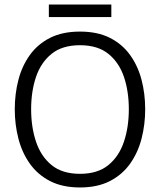

<svg xmlns="http://www.w3.org/2000/svg" viewBox="-20 -815 704 845"><path d="M332 10Q255 10 200.5 -18Q146 -46 111.5 -94.5Q77 -143 61 -205Q45 -267 45 -334Q45 -402 61 -463.5Q77 -525 111.5 -573Q146 -621 200.5 -648.5Q255 -676 332 -676Q409 -676 463.5 -648.5Q518 -621 552.5 -573Q587 -525 603 -463.5Q619 -402 619 -334Q619 -267 603 -205Q587 -143 552.5 -94.5Q518 -46 463.5 -18Q409 10 332 10ZM332 -50Q410 -50 457 -88.5Q504 -127 525.5 -191.5Q547 -256 547 -334Q547 -413 525.5 -476.5Q504 -540 457 -578Q410 -616 332 -616Q254 -616 207 -578Q160 -540 138.5 -476.5Q117 -413 117 -334Q117 -256 138.5 -191.5Q160 -127 207 -88.5Q254 -50 332 -50ZM195 -795H470V-740H195Z"/></svg>

Font: Epunda Sans Light
Style: Regular
Weight: 300
Designer: Simon Atzbach
Foundry: typofactur
Version: Version 2.204; ttfautohint (v1.8.4.7-5d5b)